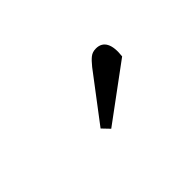

<svg xmlns="http://www.w3.org/2000/svg" viewBox="-23 -951 548 548"><g transform="rotate(-45 251.0 -676.5)"><path d="M302 -743Q314 -758 323.5 -765.5Q333 -773 347 -773Q369 -773 378.5 -755.5Q388 -738 384 -704L216 -580L195 -602Z"/></g></svg>

Font: Literata 18pt
Style: Italic
Weight: 400
Italic angle: -2°
Designer: Latin by Veronika Burian and Jose Scaglione. Greek by Irene Vlachou. Cyrillic by Vera Evstafieva
Foundry: TypeTogether
Version: Version 3.103;gftools[0.9.29]